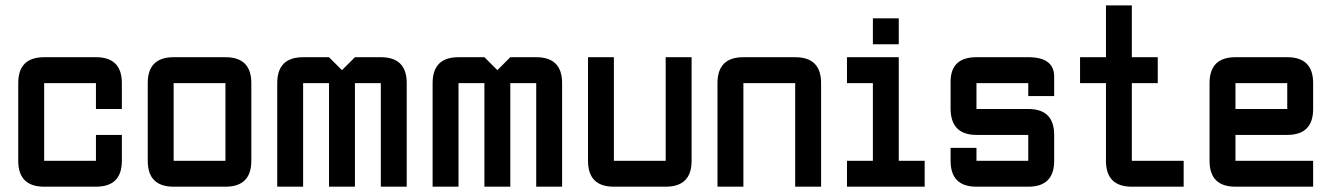

<svg xmlns="http://www.w3.org/2000/svg" viewBox="-20 -704 5020 724"><path d="M341.8 0H146.5Q48.8 0 48.8 -97.7V-390.6Q48.8 -488.3 146.5 -488.3H341.8Q439.5 -488.3 439.5 -390.6V-293H341.8V-390.6H146.5V-97.7H341.8V-195.3H439.5V-97.7Q439.5 0 341.8 0Z M830.1 0H634.8Q537.1 0 537.1 -97.7V-390.6Q537.1 -488.3 634.8 -488.3H830.1Q927.7 -488.3 927.7 -390.6V-97.7Q927.7 0 830.1 0ZM830.1 -97.7V-390.6H634.8V-97.7Z M1220.7 -390.6H1123V0H1025.4V-390.6Q1025.4 -488.3 1123 -488.3H1220.7L1269.5 -439.5L1318.4 -488.3H1416Q1513.7 -488.3 1513.7 -390.6V0H1416V-390.6H1318.4V0H1220.7Z M1806.6 -390.6H1709V0H1611.3V-390.6Q1611.3 -488.3 1709 -488.3H1806.6L1855.5 -439.5L1904.3 -488.3H2002Q2099.6 -488.3 2099.6 -390.6V0H2002V-390.6H1904.3V0H1806.6Z M2490.2 -488.3H2587.9V-97.7Q2587.9 0 2490.2 0H2294.9Q2197.3 0 2197.3 -97.7V-488.3H2294.9V-97.7H2490.2Z M2978.5 -390.6H2783.2V0H2685.5V-390.6Q2685.5 -488.3 2783.2 -488.3H2978.5Q3076.2 -488.3 3076.2 -390.6V0H2978.5Z M3271.5 -537.1V-634.8H3369.1V-537.1ZM3173.8 0V-97.7H3271.5V-390.6H3173.8V-488.3H3369.1V-97.7H3466.8V0Z M3564.5 -146.5H3662.1V-97.7H3857.4V-195.3H3662.1Q3564.5 -195.3 3564.5 -295.4V-395.5Q3564.5 -488.3 3662.1 -488.3H3857.4Q3955.1 -488.3 3955.1 -415V-341.8H3857.4V-390.6H3662.1V-293H3857.4Q3955.1 -293 3955.1 -195.3V-97.7Q3955.1 0 3857.4 0H3662.1Q3564.5 0 3564.5 -97.7Z M4248 0Q4150.4 0 4150.4 -97.7V-390.6H4052.7V-488.3H4150.4V-683.6H4248V-488.3H4345.7V-390.6H4248V-97.7H4443.4V0Z M4638.7 -488.3H4834Q4931.6 -488.3 4931.6 -390.6V-293Q4931.6 -195.3 4834 -195.3H4638.7V-97.7H4931.6V0H4638.7Q4541 0 4541 -97.7V-390.6Q4541 -488.3 4638.7 -488.3ZM4834 -390.6H4638.7V-293H4834Z"/></svg>

Font: BabelStone Runic Elder Futhark
Style: Regular
Weight: 400
Designer: Andrew West
Foundry: BabelStone
Version: Version 3.005 March 14, 2022